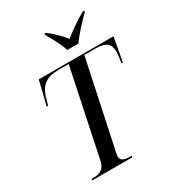

<svg xmlns="http://www.w3.org/2000/svg" viewBox="-219 -1072 1094 1200"><g transform="rotate(-30 327.5 -472.0)"><path d="M90 0 91 -10H102Q139 -10 162.5 -24.5Q186 -39 195 -78L326 -704H252Q186 -704 149.5 -676.5Q113 -649 96 -584L84 -542H74L116 -714H655L624 -542H614Q618 -569 620.5 -589Q623 -609 623 -621Q623 -666 598.5 -685Q574 -704 519 -704H439L307 -82Q302 -60 302 -51Q302 -28 319.5 -19Q337 -10 370 -10H381L379 0ZM362 -784Q355 -808 342 -836Q329 -864 314.5 -890.5Q300 -917 289 -935L290 -944H300Q334 -917 361.5 -890.5Q389 -864 409 -837Q440 -862 481 -890.5Q522 -919 566 -944H577L576 -935Q541 -901 505 -861Q469 -821 442 -784Z"/></g></svg>

Font: Noto Serif Display SemiCondensed Medium
Style: Italic
Weight: 500
Width: 4
Italic angle: -12°
Designer: Monotype Design Team
Foundry: Monotype Imaging Inc.
Version: Version 2.009